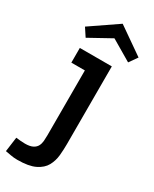

<svg xmlns="http://www.w3.org/2000/svg" viewBox="-274 -733 831 1033"><g transform="rotate(30 141.0 -217.0)"><path d="M223.2 34.8Q223.2 68.8 219.8 105.2Q216.2 141.8 199.4 172.6Q182.5 203.5 143.5 222.6Q104.5 241.8 33.8 241.8Q11.8 241.8 -8.1 238Q-28 234.2 -42.2 231.8L-30 141.5Q-17.8 143.2 -1.4 144.5Q15 145.8 25.5 145.8Q56.5 145.8 73.9 136.8Q91.2 127.8 98.5 113.2Q105.8 98.8 107.1 81.5Q108.5 64.2 108.5 47.5V-356.5H24.5V-447.8H223.2ZM159.2 -675.8 324 -561 288.2 -510.2 160 -585.8 24.2 -510.8 -8.8 -561Z"/></g></svg>

Font: Podkova VF Beta
Style: Regular
Weight: 400
Designer: Ilya Yudin
Foundry: Cyreal (www.cyreal.org)
Version: Version 2.100